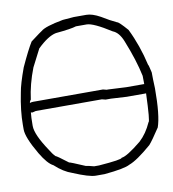

<svg xmlns="http://www.w3.org/2000/svg" viewBox="-79 -768 747 827"><g transform="rotate(-10 295.0 -354.5)"><path d="M547.4 -361.8Q546.9 -379.9 546.9 -398.4Q532.2 -468.8 496.1 -558.6Q480 -599.1 453.1 -609.4Q376.5 -658.2 347.7 -658.2H300.8Q279.3 -650.9 210.9 -644.5Q175.8 -637.7 128.9 -591.8L89.8 -515.6Q63 -446.8 54.7 -380.9Q53.2 -380.9 48.8 -371.1V-367.7Q55.2 -370.1 63.5 -370.1H368.2Q370.1 -370.1 383.8 -366.2H391.6Q461.4 -362.3 469.7 -362.3H545.9Q546.9 -362.3 547.4 -361.8ZM45.4 -326.7Q43 -305.2 43 -273.4V-267.6Q43 -230 93.8 -154.3Q105 -135.3 117.2 -123Q121.6 -123 169.9 -85.9Q174.8 -85.9 238.3 -58.6Q244.6 -58.6 273.4 -50.8H294.9Q396.5 -58.6 396.5 -66.4Q419.9 -68.4 484.4 -121.1Q516.6 -150.9 537.1 -197.3Q543.9 -197.3 548.3 -321.8Q547.4 -321.3 545.9 -321.3H463.9Q400.9 -325.2 395.5 -325.2H372.1Q358.4 -329.1 356.4 -329.1H67.4Q53.7 -325.2 51.8 -325.2Q48.3 -325.7 45.4 -326.7ZM298.8 -699.2H353.5Q378.9 -699.2 414.1 -679.7Q450.7 -657.2 478.5 -644.5Q485.8 -644.5 521.5 -603.5Q558.6 -527.8 578.1 -441.4Q580.1 -441.4 587.9 -406.2Q587.9 -379.4 589.8 -335.9Q589.8 -217.3 572.3 -168Q538.6 -116.7 523.4 -99.6Q459 -43.9 423.8 -31.2Q400.9 -18.1 312.5 -9.8H273.4Q245.1 -9.8 175.8 -39.1Q138.2 -51.8 101.6 -85.9Q77.1 -97.7 46.9 -148.4Q2 -225.1 2 -259.8V-279.3Q2 -341.3 17.6 -418Q23.4 -454.1 48.8 -523.4Q82 -595.7 101.6 -627Q150.9 -664.1 152.3 -664.1Q170.9 -680.7 250 -695.3Q291.5 -699.2 298.8 -699.2Z"/></g></svg>

Font: CEF Fonts CJK
Style: Regular
Weight: 400
Designer: PartyBoss (派对大魔王)
Version: Release 2.25